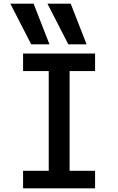

<svg xmlns="http://www.w3.org/2000/svg" viewBox="-20 -1020 640 1040"><path d="M149 -780 36 -1000H162L248 -780ZM350 -780 237 -1000H363L449 -780ZM105 0V-95H244V-635H105V-730H495V-635H357V-95H495V0Z"/></svg>

Font: M PLUS Code Latin Expanded Medium
Style: Regular
Weight: 500
Width: 7
Designer: Coji Morishita
Foundry: UNDERFOREST DESIGN
Version: Version 1.002; ttfautohint (v1.8.3)